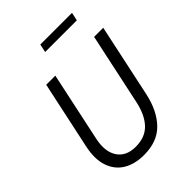

<svg xmlns="http://www.w3.org/2000/svg" viewBox="-255 -1016 1148 1148"><g transform="rotate(-45 319.0 -442.0)"><path d="M273 11Q195 11 141.5 -21.5Q88 -54 66.5 -117Q45 -180 64 -270L156 -700H233L139 -259Q120 -168 156 -113.5Q192 -59 273 -59Q353 -59 399 -107.5Q445 -156 464 -246L561 -700H638L539 -236Q514 -121 450 -55Q386 11 273 11ZM290 -843 301 -895H569L558 -843Z"/></g></svg>

Font: Red Hat Mono
Style: Italic
Weight: 300
Italic angle: -12°
Monospace: yes
Designer: Pentagram, MCKL
Foundry: Pentagram, MCKL
Version: Version 1.023